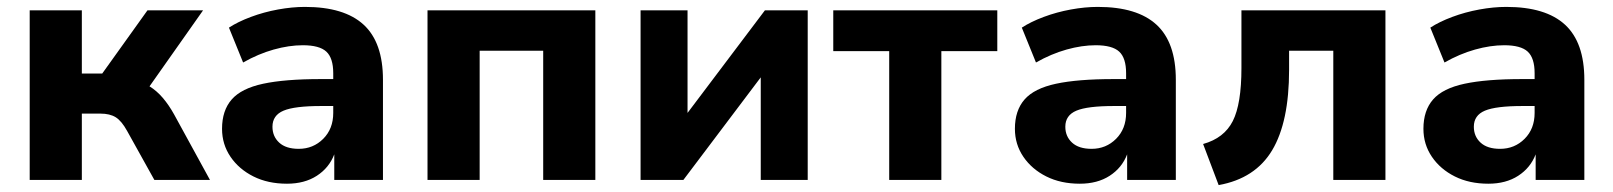

<svg xmlns="http://www.w3.org/2000/svg" viewBox="-20 -521 4671 556"><path d="M66 0V-491H217V-308H276L407 -491H568L413 -271Q434 -258 451.5 -237.5Q469 -217 484 -190L588 0H427L348 -142Q332 -171 315 -181.5Q298 -192 271 -192H217V0Z M811 11Q756 11 714 -10Q672 -31 647.5 -67Q623 -103 623 -148Q623 -201 651 -233Q679 -265 742 -278.5Q805 -292 909 -292H945V-309Q945 -353 925 -371.5Q905 -390 857 -390Q817 -390 772.5 -377.5Q728 -365 684 -340L643 -441Q669 -458 706.5 -472Q744 -486 785 -493.5Q826 -501 863 -501Q977 -501 1033 -449.5Q1089 -398 1089 -290V0H948V-74Q933 -35 897.5 -12Q862 11 811 11ZM845 -90Q887 -90 916 -119Q945 -148 945 -194V-214H910Q833 -214 801 -200.5Q769 -187 769 -154Q769 -126 788.5 -108Q808 -90 845 -90Z M1218 0V-491H1704V0H1553V-374H1369V0Z M1835 0V-491H1971V-194L2195 -491H2319V0H2183V-297L1959 0Z M2555 0V-373H2393V-491H2868V-373H2706V0Z M3107 11Q3052 11 3010 -10Q2968 -31 2943.5 -67Q2919 -103 2919 -148Q2919 -201 2947 -233Q2975 -265 3038 -278.5Q3101 -292 3205 -292H3241V-309Q3241 -353 3221 -371.5Q3201 -390 3153 -390Q3113 -390 3068.5 -377.5Q3024 -365 2980 -340L2939 -441Q2965 -458 3002.5 -472Q3040 -486 3081 -493.5Q3122 -501 3159 -501Q3273 -501 3329 -449.5Q3385 -398 3385 -290V0H3244V-74Q3229 -35 3193.5 -12Q3158 11 3107 11ZM3141 -90Q3183 -90 3212 -119Q3241 -148 3241 -194V-214H3206Q3129 -214 3097 -200.5Q3065 -187 3065 -154Q3065 -126 3084.5 -108Q3104 -90 3141 -90Z M3509 15 3464 -104Q3525 -121 3550 -170.5Q3575 -220 3575 -324V-491H3992V0H3841V-374H3713V-319Q3713 -168 3664 -86Q3615 -4 3509 15Z M4290 11Q4235 11 4193 -10Q4151 -31 4126.5 -67Q4102 -103 4102 -148Q4102 -201 4130 -233Q4158 -265 4221 -278.5Q4284 -292 4388 -292H4424V-309Q4424 -353 4404 -371.5Q4384 -390 4336 -390Q4296 -390 4251.5 -377.5Q4207 -365 4163 -340L4122 -441Q4148 -458 4185.5 -472Q4223 -486 4264 -493.5Q4305 -501 4342 -501Q4456 -501 4512 -449.5Q4568 -398 4568 -290V0H4427V-74Q4412 -35 4376.5 -12Q4341 11 4290 11ZM4324 -90Q4366 -90 4395 -119Q4424 -148 4424 -194V-214H4389Q4312 -214 4280 -200.5Q4248 -187 4248 -154Q4248 -126 4267.5 -108Q4287 -90 4324 -90Z"/></svg>

Font: Nunito Sans ExtraBold
Style: Regular
Weight: 800
Designer: Vernon Adams
Foundry: Vernon Adams
Version: Version 3.101; ttfautohint (v1.8.4.7-5d5b);gftools[0.9.27]